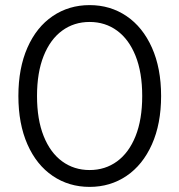

<svg xmlns="http://www.w3.org/2000/svg" viewBox="-20 -726 702 752"><path d="M52 -350Q52 -459 87.5 -539.5Q123 -620 186.5 -663Q250 -706 331 -706Q412 -706 475.5 -663Q539 -620 575 -539.5Q611 -459 611 -350Q611 -241 575 -160.5Q539 -80 475.5 -37Q412 6 331 6Q250 6 186.5 -37Q123 -80 87.5 -160.5Q52 -241 52 -350ZM537 -350Q537 -442 511 -507Q485 -572 438.5 -606Q392 -640 331 -640Q270 -640 223.5 -606Q177 -572 151 -507Q125 -442 125 -350Q125 -258 151 -193Q177 -128 223.5 -94Q270 -60 331 -60Q392 -60 438.5 -94Q485 -128 511 -193Q537 -258 537 -350Z"/></svg>

Font: Idrija
Style: Regular
Weight: 400
Designer: Julieta Ulanovsky
Foundry: Julieta Ulanovsky
Version: Version 7.200